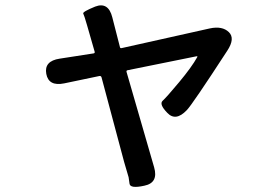

<svg xmlns="http://www.w3.org/2000/svg" viewBox="-20 -628 1040 730"><path d="M529 78Q475 90 472.5 70.5Q470 51 469 46Q460 17 452 -12L366 -334Q364 -340 358 -339L224 -311Q165 -299 156 -347Q147 -396 207 -405L336 -425Q341 -426 340 -431L311 -532Q300 -570 296.5 -576.5Q293 -583 342 -603Q392 -622 407 -562L436 -449Q437 -444 442 -445L778 -520Q825 -530 850 -506Q875 -482 844 -435Q710 -229 690 -209Q648 -165 616 -199Q584 -232 598.5 -245Q613 -258 661 -315.5Q709 -373 730 -411Q732 -415 727 -414L465 -361Q460 -360 461 -355L566 8Q583 67 529 78Z"/></svg>

Font: Resource Han Rounded JP Medium
Style: Regular
Weight: 500
Designer: Cyano Hao (round all glyphs); Ryoko NISHIZUKA 西塚涼子 (kana, bopomofo & ideographs); Paul D. Hunt (Latin, Greek & Cyrillic)
Foundry: Cyano Hao
Version: 0.990